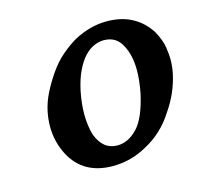

<svg xmlns="http://www.w3.org/2000/svg" viewBox="-74 -522 633 604"><g transform="rotate(-15 242.5 -219.5)"><path d="M321 -442Q369 -442 404 -423Q439 -404 461 -369Q478 -338 481.5 -313.5Q485 -289 485 -275Q485 -252 480 -228Q474 -200 462 -172Q450 -144 430 -115Q394 -58 336 -27Q283 3 224 3Q128 3 87 -74Q64 -118 64 -168Q64 -191 69 -216Q75 -245 89 -273Q103 -301 123 -330Q143 -359 167 -379.5Q191 -400 215 -414Q268 -442 321 -442ZM297 -387Q282 -387 265.5 -380Q249 -373 234 -357Q219 -341 206.5 -315Q194 -289 186 -252Q178 -212 178 -178Q178 -141 187 -110Q207 -56 254 -56Q289 -56 319 -87Q349 -118 366 -195Q374 -236 374 -269Q374 -318 356 -351Q338 -387 297 -387Z"/></g></svg>

Font: New Athena Unicode
Style: Bold Italic
Weight: 700
Designer: J. Rusten 1997; rev. by R. Hancock 2001, 2002, rev. by D. Mastronarde 2002-2021
Foundry: Society for Classical Studies (formerly American Philological Association)
Version: Version 5.008